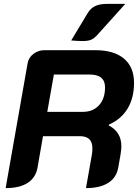

<svg xmlns="http://www.w3.org/2000/svg" viewBox="-20 -958 710 987"><path d="M122 -633Q127 -662 152 -681Q177 -700 208 -700H470Q566 -700 617.5 -656.5Q669 -613 669 -532Q669 -455 636 -400Q603 -345 539 -317V-313Q604 -280 604 -205Q604 -194 600 -166L588 -97Q579 -45 536.5 -18Q494 9 422 9L452 -161Q455 -179 455 -195Q455 -227 439 -242.5Q423 -258 390 -258H201L173 -97Q164 -45 122.5 -18Q81 9 9 9ZM406 -383Q458 -383 489 -417Q520 -451 520 -509Q520 -575 440 -575H257L223 -383ZM431 -891Q446 -916 469.5 -927Q493 -938 529 -938H624L479 -777Q463 -760 448 -753.5Q433 -747 404 -747Q382 -747 346 -750Z"/></svg>

Font: K2D ExtraBold
Style: Italic
Weight: 800
Italic angle: -10°
Designer: Katatrad Aksorn Co.,Ltd.
Foundry: Cadson Demak Co.,Ltd.
Version: Version 1.000; ttfautohint (v1.6)